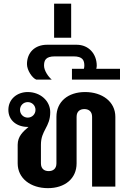

<svg xmlns="http://www.w3.org/2000/svg" viewBox="-20 -1003 690 1032"><path d="M129.2 -370.8C105.8 -370.8 87.5 -389.2 87.5 -412.5C87.5 -435.8 105.8 -454.2 129.2 -454.2C152.5 -454.2 170.8 -435.8 170.8 -412.5C170.8 -389.2 152.5 -370.8 129.2 -370.8ZM129.2 -320.8H133.3C105 -296.7 75 -270.8 75 -225V-125C75 -43.3 145.8 8.3 237.5 8.3C329.2 8.3 391.7 -43.3 391.7 -125V-375C391.7 -405 410.8 -416.7 433.3 -416.7C455.8 -416.7 475 -405 475 -375V0H600V-375C600 -456.7 529.2 -508.3 437.5 -508.3C345.8 -508.3 283.3 -456.7 283.3 -375V-125C283.3 -95 264.2 -83.3 241.7 -83.3C219.2 -83.3 200 -95 200 -125V-225C200 -303.3 250 -319.2 250 -400C250 -461.7 195.8 -508.3 129.2 -508.3C72.5 -508.3 25 -470.8 25 -412.5C25 -354.2 72.5 -320.8 129.2 -320.8Z M625 -575V-633.3H497.5C499.2 -639.2 500 -645 500 -650C500 -711.7 458.3 -762.5 391.7 -762.5H325H233.3C166.7 -762.5 125 -720 125 -658.3C125 -625.8 152.5 -584.2 175 -575H258.3C240 -590 216.7 -623.3 216.7 -650C216.7 -678.3 225 -700 275 -700H325H375C425 -700 433.3 -678.3 433.3 -650C433.3 -644.2 432.5 -639.2 430.8 -633.3H366.7V-575Z M270.8 -983.3V-800H362.5V-983.3Z"/></svg>

Font: BoonHome
Style: Bold
Weight: 700
Designer: Sungsit Sawaiwan
Foundry: Sungsit Sawaiwan
Version: Version 0.2